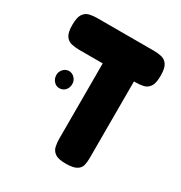

<svg xmlns="http://www.w3.org/2000/svg" viewBox="-144 -690 758 804"><g transform="rotate(30 234.5 -288.0)"><path d="M97 -432Q78 -432 60 -436Q42 -440 31 -456Q20 -472 20 -508Q20 -545 31 -561Q42 -577 60 -581Q78 -585 96 -585H371Q390 -585 407.5 -581Q425 -577 436 -561Q447 -545 447 -508Q447 -472 436 -456Q425 -440 407.5 -436Q390 -432 370 -432ZM286 9Q250 9 234.5 -2Q219 -13 215 -30.5Q211 -48 211 -68V-456H362V-61Q362 -44 358.5 -27.5Q355 -11 338.5 -1Q322 9 286 9ZM105 -251Q89 -251 78 -263.5Q67 -276 67 -294Q67 -310 78.5 -322Q90 -334 105 -334Q121 -334 132.5 -322Q144 -310 144 -293Q144 -275 133 -263Q122 -251 105 -251Z"/></g></svg>

Font: Fredoka Condensed SemiBold
Style: Regular
Weight: 600
Width: 3
Designer: Ben Nathan
Foundry: Milena B. Brandão, Ben Nathan
Version: Version 2.001